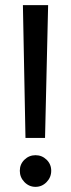

<svg xmlns="http://www.w3.org/2000/svg" viewBox="-20 -720 275 746"><path d="M167 -700 155 -184H79L69 -700ZM75 -99.5Q93 -117 118 -117Q143 -117 161 -99.5Q179 -82 179 -56.5Q179 -31 161 -12.5Q143 6 118 6Q93 6 75 -12.5Q57 -31 57 -56.5Q57 -82 75 -99.5Z"/></svg>

Font: Rambla
Style: Regular
Weight: 400
Designer: Martin Sommaruga
Foundry: Martin Sommaruga
Version: Version 1.001